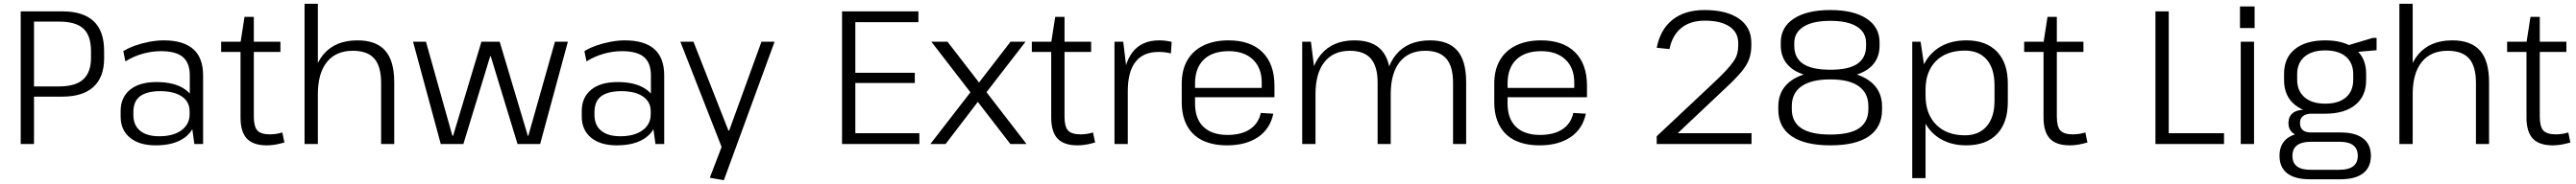

<svg xmlns="http://www.w3.org/2000/svg" viewBox="-20 -760 13561 971"><path d="M89 -700H308Q418 -700 473 -648Q528 -596 528 -491V-452Q528 -353 472 -301.5Q416 -250 308 -250H154V-304H291Q378 -304 418.5 -341.5Q459 -379 459 -455V-489Q459 -572 419 -609Q379 -646 291 -646H142L159 -665V0H89Z M979 -174V-362Q979 -428 942.5 -459Q906 -490 827 -490Q778 -490 729.5 -476Q681 -462 640 -436L629 -490Q656 -507 691.5 -519.5Q727 -532 766.5 -539.5Q806 -547 842 -547Q945 -547 997 -501Q1049 -455 1049 -362V0H1003ZM799 7Q713 7 664 -33.5Q615 -74 615 -145V-174Q615 -246 664.5 -286.5Q714 -327 804 -327Q899 -327 954 -288.5Q1009 -250 1009 -179V-148Q1009 -76 953 -34.5Q897 7 799 7ZM818 -41Q892 -41 935 -72.5Q978 -104 978 -157V-173Q978 -223 937 -251Q896 -279 823 -279Q755 -279 718.5 -253Q682 -227 682 -168V-154Q682 -99 717.5 -70Q753 -41 818 -41Z M1384 7Q1313 7 1279.5 -28.5Q1246 -64 1246 -140V-536L1267 -671H1316V-145Q1316 -92 1334.5 -71.5Q1353 -51 1401 -51Q1417 -51 1433.5 -53.5Q1450 -56 1466 -61L1477 -8Q1463 -4 1447.5 -0.5Q1432 3 1416 5Q1400 7 1384 7ZM1144 -540H1456V-486H1144Z M1986 -322Q1986 -410 1950 -451Q1914 -492 1837 -492Q1748 -492 1700.5 -432.5Q1653 -373 1653 -263L1619 -199L1620 -260Q1620 -399 1682.5 -473Q1745 -547 1861 -547Q1960 -547 2007.5 -493Q2055 -439 2055 -326V0H1986ZM1583 -740H1653V-357V0H1583Z M2154 -540H2222L2361 -44H2365L2514 -540H2610L2758 -44H2761L2901 -540H2969L2823 0H2704L2563 -463H2560L2419 0H2300Z M3406 -174V-362Q3406 -428 3369.5 -459Q3333 -490 3254 -490Q3205 -490 3156.5 -476Q3108 -462 3067 -436L3056 -490Q3083 -507 3118.5 -519.5Q3154 -532 3193.5 -539.5Q3233 -547 3269 -547Q3372 -547 3424 -501Q3476 -455 3476 -362V0H3430ZM3226 7Q3140 7 3091 -33.5Q3042 -74 3042 -145V-174Q3042 -246 3091.5 -286.5Q3141 -327 3231 -327Q3326 -327 3381 -288.5Q3436 -250 3436 -179V-148Q3436 -76 3380 -34.5Q3324 7 3226 7ZM3245 -41Q3319 -41 3362 -72.5Q3405 -104 3405 -157V-173Q3405 -223 3364 -251Q3323 -279 3250 -279Q3182 -279 3145.5 -253Q3109 -227 3109 -168V-154Q3109 -99 3144.5 -70Q3180 -41 3245 -41Z M3716 178 3789 -13 3783 28 3561 -540H3630L3814 -71H3818L3988 -540H4057L3790 191Z M4466 -57H4819V0H4412V-700H4814V-643H4466L4482 -688V-349L4466 -376H4795V-322H4466L4482 -349V-12Z M4882 -540H4967L5383 0H5298ZM5104 -294 5167 -275 4957 0H4877ZM5091 -270 5299 -540H5378L5155 -251Z M5651 7Q5580 7 5546.5 -28.5Q5513 -64 5513 -140V-536L5534 -671H5583V-145Q5583 -92 5601.5 -71.5Q5620 -51 5668 -51Q5684 -51 5700.5 -53.5Q5717 -56 5733 -61L5744 -8Q5730 -4 5714.5 -0.5Q5699 3 5683 5Q5667 7 5651 7ZM5411 -540H5723V-486H5411Z M5846 -540H5892L5916 -342V0H5846ZM5892 -299Q5892 -421 5940.5 -484Q5989 -547 6081 -547Q6098 -547 6114.5 -545Q6131 -543 6147 -539L6143 -478Q6113 -486 6078 -486Q5998 -486 5957 -434Q5916 -382 5916 -278Z M6439 7Q6363 7 6309.5 -19Q6256 -45 6228 -96.5Q6200 -148 6200 -221V-319Q6200 -391 6229.5 -442Q6259 -493 6314.5 -520Q6370 -547 6446 -547Q6562 -547 6625 -484.5Q6688 -422 6688 -308V-247H6256V-296H6633L6621 -276V-324Q6621 -402 6574.5 -446Q6528 -490 6447 -490Q6362 -490 6316 -445.5Q6270 -401 6270 -320V-214Q6270 -133 6314.5 -90.5Q6359 -48 6441 -48Q6514 -48 6559 -78Q6604 -108 6616 -164L6682 -160Q6665 -79 6601 -36Q6537 7 6439 7Z M7628 -324Q7628 -410 7592 -451Q7556 -492 7482 -492Q7394 -492 7347 -432.5Q7300 -373 7300 -263L7267 -199V-260Q7267 -399 7329 -473Q7391 -547 7507 -547Q7604 -547 7650.5 -493Q7697 -439 7697 -327V0H7628ZM6834 -540H6880L6904 -349V0H6834ZM7231 -324Q7231 -410 7195 -451Q7159 -492 7085 -492Q6998 -492 6951 -432.5Q6904 -373 6904 -263L6871 -199V-260Q6871 -399 6933 -473Q6995 -547 7109 -547Q7207 -547 7253.5 -493Q7300 -439 7300 -327V0H7231Z M8084 7Q8008 7 7954.5 -19Q7901 -45 7873 -96.5Q7845 -148 7845 -221V-319Q7845 -391 7874.5 -442Q7904 -493 7959.5 -520Q8015 -547 8091 -547Q8207 -547 8270 -484.5Q8333 -422 8333 -308V-247H7901V-296H8278L8266 -276V-324Q8266 -402 8219.5 -446Q8173 -490 8092 -490Q8007 -490 7961 -445.5Q7915 -401 7915 -320V-214Q7915 -133 7959.5 -90.5Q8004 -48 8086 -48Q8159 -48 8204 -78Q8249 -108 8261 -164L8327 -160Q8310 -79 8246 -36Q8182 7 8084 7Z M8700 -41 8991 -315Q9035 -356 9062 -385Q9089 -414 9103.5 -435Q9118 -456 9123.5 -476Q9129 -496 9129 -519V-533Q9129 -589 9083 -620Q9037 -651 8953 -651Q8877 -651 8829.5 -612.5Q8782 -574 8767 -501L8700 -508Q8719 -605 8783.5 -656Q8848 -707 8952 -707Q9068 -707 9133 -661.5Q9198 -616 9198 -534V-520Q9198 -481 9186.5 -448.5Q9175 -416 9145 -380Q9115 -344 9059 -292L8764 -13L8744 -57H9199V0H8700Z M9614 7Q9481 7 9410.5 -41Q9340 -89 9340 -181V-198Q9340 -258 9372 -300Q9404 -342 9465.5 -364Q9527 -386 9614 -386Q9700 -386 9761 -364Q9822 -342 9854 -300Q9886 -258 9886 -198V-181Q9886 -89 9817 -41Q9748 7 9614 7ZM9614 -50Q9717 -50 9765.5 -83.5Q9814 -117 9814 -184V-200Q9814 -268 9764 -304.5Q9714 -341 9614 -341Q9514 -341 9462.5 -305Q9411 -269 9411 -200V-184Q9411 -117 9461 -83.5Q9511 -50 9614 -50ZM9614 -348Q9530 -348 9471.5 -367.5Q9413 -387 9383 -426Q9353 -465 9353 -520V-536Q9353 -617 9422 -662Q9491 -707 9614 -707Q9736 -707 9804.5 -662Q9873 -617 9873 -536V-520Q9873 -464 9843.5 -425.5Q9814 -387 9756 -367.5Q9698 -348 9614 -348ZM9614 -392Q9711 -392 9756.5 -423.5Q9802 -455 9802 -518V-533Q9802 -589 9754 -619.5Q9706 -650 9614 -650Q9521 -650 9472.5 -619Q9424 -588 9424 -533V-518Q9424 -455 9470 -423.5Q9516 -392 9614 -392Z M10329 7Q10255 7 10199 -24Q10143 -55 10112 -112.5Q10081 -170 10081 -248V-297Q10081 -375 10112 -430.5Q10143 -486 10198.5 -516.5Q10254 -547 10330 -547Q10434 -547 10491 -487.5Q10548 -428 10548 -319V-221Q10548 -112 10491 -52.5Q10434 7 10329 7ZM10045 -540H10089L10115 -364V180H10045ZM10322 -46Q10396 -46 10437 -94Q10478 -142 10478 -228V-310Q10478 -398 10437 -445.5Q10396 -493 10322 -493Q10225 -493 10170 -438Q10115 -383 10115 -287V-256Q10115 -159 10170.5 -102.5Q10226 -46 10322 -46Z M10874 7Q10803 7 10769.5 -28.5Q10736 -64 10736 -140V-536L10757 -671H10806V-145Q10806 -92 10824.5 -71.5Q10843 -51 10891 -51Q10907 -51 10923.5 -53.5Q10940 -56 10956 -61L10967 -8Q10953 -4 10937.5 -0.5Q10922 3 10906 5Q10890 7 10874 7ZM10634 -540H10946V-486H10634Z M11379 -57H11686V0H11325V-700H11395V-12Z M11844 -540V0H11774V-540ZM11847 -726V-612H11770V-726Z M12219 -160Q12117 -160 12059.5 -206.5Q12002 -253 12002 -337V-371Q12002 -455 12059.5 -501Q12117 -547 12219 -547Q12320 -547 12377 -501Q12434 -455 12434 -371V-337Q12434 -253 12377 -206.5Q12320 -160 12219 -160ZM12137 186Q12059 186 12018.5 154.5Q11978 123 11978 62Q11978 2 12018 -29.5Q12058 -61 12137 -61H12300Q12377 -61 12418 -29.5Q12459 2 12459 62Q12459 123 12418 154.5Q12377 186 12300 186ZM12293 136Q12390 136 12390 62Q12390 -12 12293 -12H12145Q12046 -12 12046 62Q12046 138 12145 136ZM12111 -40Q12070 -40 12047.5 -59Q12025 -78 12025 -110Q12025 -144 12047 -162.5Q12069 -181 12112 -181H12219V-160H12146Q12117 -160 12101 -147Q12085 -134 12086 -110Q12086 -86 12100.5 -73.5Q12115 -61 12144 -61H12219V-40ZM12219 -213Q12289 -213 12327.5 -246Q12366 -279 12366 -339V-368Q12366 -428 12327.5 -461Q12289 -494 12219 -494Q12149 -494 12110 -461Q12071 -428 12071 -368V-339Q12071 -280 12110 -246.5Q12149 -213 12219 -213ZM12329 -518 12469 -560H12489V-495L12329 -481Z M13012 -322Q13012 -410 12976 -451Q12940 -492 12863 -492Q12774 -492 12726.5 -432.5Q12679 -373 12679 -263L12645 -199L12646 -260Q12646 -399 12708.5 -473Q12771 -547 12887 -547Q12986 -547 13033.5 -493Q13081 -439 13081 -326V0H13012ZM12609 -740H12679V-357V0H12609Z M13416 7Q13345 7 13311.5 -28.5Q13278 -64 13278 -140V-536L13299 -671H13348V-145Q13348 -92 13366.5 -71.5Q13385 -51 13433 -51Q13449 -51 13465.5 -53.5Q13482 -56 13498 -61L13509 -8Q13495 -4 13479.5 -0.5Q13464 3 13448 5Q13432 7 13416 7ZM13176 -540H13488V-486H13176Z"/></svg>

Font: Pathway Extreme 28pt Light
Style: Regular
Weight: 300
Designer: Eduardo Rodriguez Tunni
Foundry: Eduardo Rodriguez Tunni
Version: Version 1.001;gftools[0.9.26]